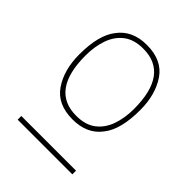

<svg xmlns="http://www.w3.org/2000/svg" viewBox="-165 -878 740 740"><g transform="rotate(45 205.0 -508.0)"><path d="M205 -400Q255 -400 285.5 -423.5Q316 -447 330 -487Q344 -527 344 -576Q344 -766 205 -766Q155 -766 124.5 -742.5Q94 -719 80 -679Q66 -639 66 -590Q66 -400 205 -400ZM205 -380Q122 -380 84 -436Q46 -492 46 -576Q46 -682 86 -732Q126 -786 205 -786Q288 -786 326 -730Q364 -674 364 -590Q364 -484 324 -434Q284 -380 205 -380ZM354 -230H56V-250H354Z"/></g></svg>

Font: Tanohe Sans Thin
Style: Regular
Weight: 100
Designer: Village Type and Design LLC & Cristiano Sobral
Foundry: Cooper Hewitt Smithsonian Design Museum
Version: Version 1.00;September 29, 2021;FontCreator 13.0.0.2655 64-b